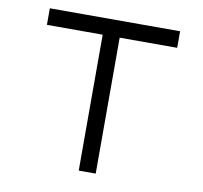

<svg xmlns="http://www.w3.org/2000/svg" viewBox="-78 -784 917 868"><g transform="rotate(10 380.5 -350.0)"><path d="M338 0V-624H82V-700H680V-624H416V0Z"/></g></svg>

Font: Lexend Tera Light
Style: Regular
Weight: 300
Designer: Bonnie Shaver-Troup, Thomas Jockin
Foundry: Lexend
Version: Version 1.007